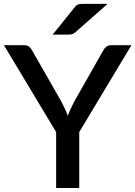

<svg xmlns="http://www.w3.org/2000/svg" viewBox="-23 -948 683 968"><path d="M376.5 -282 639.5 -720H536.5C526.5 -720 518.3 -717.2 512 -711.8C505.7 -706.2 500.8 -700.2 497.5 -693.5L351 -435.5C344.3 -422.5 338.3 -410.2 333 -398.8C327.7 -387.2 323 -375.7 319 -364C315 -375.3 310.2 -386.8 304.7 -398.5C299.2 -410.2 293.2 -422.5 286.5 -435.5L139 -693.5C135 -701.2 130 -707.5 124 -712.5C118 -717.5 109.8 -720 99.5 -720H-3L260 -282V0H376.5ZM519.5 -928.5H399.5C393.5 -928.5 388.2 -928.3 383.7 -928C379.2 -927.7 375.2 -926.8 371.5 -925.5C367.8 -924.2 364.5 -922.3 361.5 -920C358.5 -917.7 355.5 -914.3 352.5 -910L242.5 -773.5H320C328 -773.5 334.7 -774.2 340 -775.5C345.3 -776.8 351 -780.2 357 -785.5Z"/></svg>

Font: Lato Semibold
Style: Regular
Weight: 600
Designer: Lukasz Dziedzic
Foundry: tyPoland Lukasz Dziedzic
Version: Version 2.006; 2014-01-15